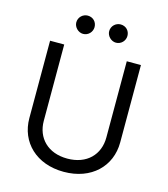

<svg xmlns="http://www.w3.org/2000/svg" viewBox="-134 -1036 1009 1154"><g transform="rotate(15 370.5 -459.5)"><path d="M565.3 -727.3V-252.8C565.3 -146.3 492.2 -69.6 370.7 -69.6C249.3 -69.6 176.1 -146.3 176.1 -252.8V-727.3H88.1V-245.7C88.1 -96.6 199.6 12.8 370.7 12.8C541.9 12.8 653.4 -96.6 653.4 -245.7V-727.3ZM211.6 -875C211.6 -845.2 238.6 -818.2 268.5 -818.2C301.1 -818.2 325.3 -845.2 325.3 -875C325.3 -907.7 301.1 -931.8 268.5 -931.8C238.6 -931.8 211.6 -907.7 211.6 -875ZM416.2 -875C416.2 -845.2 443.2 -818.2 473 -818.2C505.7 -818.2 529.8 -845.2 529.8 -875C529.8 -907.7 505.7 -931.8 473 -931.8C443.2 -931.8 416.2 -907.7 416.2 -875Z"/></g></svg>

Font: Magic Ui Pro
Style: Regular
Weight: 400
Designer: Stefan Endress, Andreas Faust
Version: Version 1.000;FEAKit 1.0